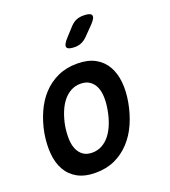

<svg xmlns="http://www.w3.org/2000/svg" viewBox="-143 -889 887 1004"><g transform="rotate(-20 300.0 -387.5)"><path d="M218 10Q158 10 118 -12Q78 -34 56 -73Q34 -112 29.5 -164Q25 -216 35 -276Q46 -335 69 -387Q92 -439 127.5 -477.5Q163 -516 211 -538Q259 -560 319 -560Q379 -560 419 -538Q459 -516 481 -477.5Q503 -439 508 -387.5Q513 -336 502 -276Q491 -216 468 -164Q445 -112 409 -73Q373 -34 325.5 -12Q278 10 218 10ZM237 -95Q267 -95 292 -109Q317 -123 335.5 -147Q354 -171 367 -204Q380 -237 387 -276Q394 -314 393 -347Q392 -380 381.5 -403.5Q371 -427 351 -441Q331 -455 300 -455Q270 -455 245 -441Q220 -427 201.5 -403Q183 -379 170 -346Q157 -313 150 -275Q144 -237 145 -204Q146 -171 156.5 -147Q167 -123 186.5 -109Q206 -95 237 -95ZM340 -645Q301 -645 296 -660Q291 -675 321 -707L363 -753Q380 -771 397.5 -778Q415 -785 437 -785Q477 -785 482 -769.5Q487 -754 456 -723L409 -675Q394 -660 377 -652.5Q360 -645 340 -645Z"/></g></svg>

Font: Maple Mono SemiBold
Style: Italic
Weight: 600
Italic angle: -10°
Monospace: yes
Designer: subframe7536
Version: Version 7.000